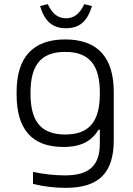

<svg xmlns="http://www.w3.org/2000/svg" viewBox="-20 -699 640 925"><path d="M60 -256V-244C60 -76 134 9 285 9C373 9 421 -20 455 -74H461V-8C461 98 411 146 292 146C245 146 188 140 139 129V187C192 200 245 206 297 206C459 206 528 131 528 -23V-256C528 -422 451 -509 294 -509C138 -509 60 -422 60 -256ZM127 -247V-253C127 -386 178 -449 294 -449C410 -449 461 -386 461 -253V-247C461 -114 410 -51 294 -51C178 -51 127 -114 127 -247ZM173 -670 210 -679C233 -631 260 -611 298 -611C336 -611 363 -631 386 -679L423 -670C401 -596 363 -563 298 -563C233 -563 195 -596 173 -670Z"/></svg>

Font: LT Wave Mono Light
Style: Regular
Weight: 300
Designer: Daniel Lyons
Version: Version 2.5 (Glyphs App)